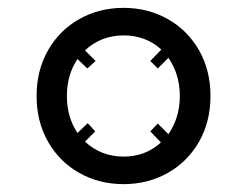

<svg xmlns="http://www.w3.org/2000/svg" viewBox="-20 -504 624 488"><path d="M73 -260Q73 -325 102 -376Q131 -427 181.5 -455.5Q232 -484 294 -484Q356 -484 406.5 -455.5Q457 -427 486 -376Q515 -325 515 -260Q515 -195 486 -144Q457 -93 406.5 -64.5Q356 -36 294 -36Q232 -36 181.5 -64.5Q131 -93 102 -144Q73 -195 73 -260ZM177 -166 203 -191 222 -170 196 -144Q237 -106 294 -106Q350 -106 389 -142L362 -170L381 -190L408 -163Q437 -205 437 -260Q437 -315 408 -357L381 -330L362 -349L390 -378Q351 -414 294 -414Q237 -414 196 -376L223 -349L202 -330L177 -354Q150 -314 150 -260Q150 -206 177 -166Z"/></svg>

Font: Minipax
Style: Bold
Weight: 500
Designer: Raphaël Ronot, Igor Stepanchenko (Cyrillic)
Foundry: steppetype
Version: Version 1.002